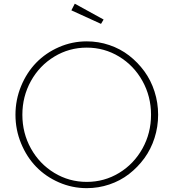

<svg xmlns="http://www.w3.org/2000/svg" viewBox="-20 -983 920 1018"><path d="M439.9 -763.7Q502 -763.7 559.8 -744.1Q617.7 -724.6 664.1 -688.7Q710.4 -652.8 745.4 -605Q780.3 -557.1 799.3 -497.8Q818.4 -438.5 818.4 -374.5Q818.4 -310.5 799.3 -251.2Q780.3 -191.9 745.4 -144Q710.4 -96.2 664.1 -60.3Q617.7 -24.4 559.8 -4.9Q502 14.6 439.9 14.6Q362.8 14.6 292.7 -15.9Q222.7 -46.4 172.1 -98.4Q121.6 -150.4 91.8 -222.7Q62 -294.9 62 -374.5Q62 -454.1 91.8 -526.4Q121.6 -598.6 172.1 -650.6Q222.7 -702.6 292.7 -733.2Q362.8 -763.7 439.9 -763.7ZM144 -553.5Q98.6 -471.7 98.6 -374.5Q98.6 -277.3 144 -195.6Q189.5 -113.8 268.1 -66.2Q346.7 -18.6 439.9 -18.6Q533.2 -18.6 611.6 -66.2Q689.9 -113.8 735.4 -195.6Q780.8 -277.3 780.8 -374.5Q780.8 -471.7 735.4 -553.5Q689.9 -635.3 611.6 -682.9Q533.2 -730.5 439.9 -730.5Q346.7 -730.5 268.1 -682.9Q189.5 -635.3 144 -553.5ZM515.6 -856.4 358.4 -928.2 376.5 -963.4 529.3 -879.4Z"/></svg>

Font: Spartan MB ExtLt
Style: Regular
Weight: 200
Designer: Matt Bailey, Mirko Velimirovic
Foundry: Matt Bailey
Version: Version 1.005